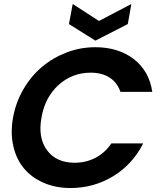

<svg xmlns="http://www.w3.org/2000/svg" viewBox="-20 -946 808 972"><path d="M461.9 -707Q579.1 -707 657 -647.2Q734.9 -587.4 751 -481H589.8Q573.2 -528.8 534.4 -553.5Q495.6 -578.1 439 -578.1Q345.7 -578.1 276.6 -515.9Q207.5 -453.6 189.9 -350.1Q171.4 -247.6 218.5 -184.8Q265.6 -122.1 357.9 -122.1Q415 -122.1 463.1 -147Q511.2 -171.9 543.9 -220.2H705.1Q650.9 -113.3 552.5 -53.7Q454.1 5.9 336.9 5.9Q262.2 5.9 201.2 -20.5Q140.1 -46.9 101.3 -93.5Q62.5 -140.1 47.4 -206.5Q32.2 -272.9 45.9 -350.1Q59.6 -427.2 98.4 -493.9Q137.2 -560.5 192.4 -607.2Q247.6 -653.8 317.4 -680.4Q387.2 -707 461.9 -707ZM481 -839.8 645 -925.8 627 -824.2 462.9 -740.2 329.1 -824.2 348.1 -925.8Z"/></svg>

Font: SVN-Poppins SemiBold
Style: Italic
Weight: 600
Italic angle: -10°
Designer: Ninad Kale (Devanagari), Jonny Pinhorn (Latin)
Foundry: Indian Type Foundry
Version: Version 3.002 2017